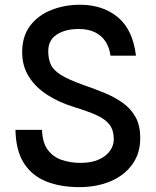

<svg xmlns="http://www.w3.org/2000/svg" viewBox="-20 -758 640 788"><path d="M305 10Q228.5 10 170 -13.2Q111.5 -36.5 78.2 -88.2Q45 -140 43.5 -225H152.5Q154 -172 176.5 -142.5Q199 -113 234.5 -101.2Q270 -89.5 310 -89.5Q354.5 -89.5 385 -103Q415.5 -116.5 431.2 -138.8Q447 -161 447 -186Q447 -223 430 -245.8Q413 -268.5 377 -285Q341 -301.5 284.5 -318.5Q224 -337 175.5 -367.8Q127 -398.5 99 -442.5Q71 -486.5 71 -543.5Q71 -609.5 104 -652.8Q137 -696 191.2 -717.2Q245.5 -738.5 308 -738.5Q402.5 -738.5 464 -687Q525.5 -635.5 538 -529.5H433.5Q429 -564 412.5 -588.5Q396 -613 368.8 -626Q341.5 -639 303 -639Q248 -639 213 -616.2Q178 -593.5 178 -548Q178 -516.5 188.5 -493.2Q199 -470 230.5 -450.2Q262 -430.5 324.5 -408.5Q369.5 -393 411 -375.8Q452.5 -358.5 485 -335Q517.5 -311.5 536.5 -277.2Q555.5 -243 555.5 -192.5Q556 -129.5 523.5 -84Q491 -38.5 434.2 -14.2Q377.5 10 305 10Z"/></svg>

Font: Spline Sans Mono Medium
Style: Regular
Weight: 500
Monospace: yes
Version: Version 1.004